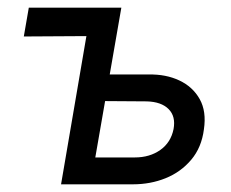

<svg xmlns="http://www.w3.org/2000/svg" viewBox="-20 -480 601 500"><path d="M231 -286H367Q412 -287 447 -270.5Q482 -254 500 -222Q518 -190 511 -143Q505 -96 478 -64Q451 -32 411.5 -16Q372 0 326 0H184L194 -70H331Q370 -70 397.5 -89.5Q425 -109 432 -144Q438 -177 419 -196Q400 -215 362 -216L220 -217ZM42 -385 55 -460H296L216 0H139L205 -386Z"/></svg>

Font: Jost
Style: Italic
Weight: 400
Italic angle: -5°
Version: Version 3.710